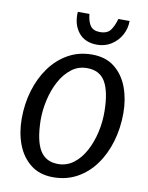

<svg xmlns="http://www.w3.org/2000/svg" viewBox="-105 -1066 884 1148"><g transform="rotate(10 337.0 -492.0)"><path d="M298 8Q216.5 8 162 -34.5Q107.5 -77 80.2 -148Q53 -219 53 -305Q53 -395 77.2 -476Q101.5 -557 147.2 -620Q193 -683 257.5 -719Q322 -755 402 -755Q484.5 -755 538.8 -712Q593 -669 619.5 -597.8Q646 -526.5 646 -442Q646 -351.5 622.2 -270.2Q598.5 -189 553.2 -126.2Q508 -63.5 443.5 -27.8Q379 8 298 8ZM313 -75Q366.5 -75 408 -106.8Q449.5 -138.5 477.5 -191Q505.5 -243.5 519.8 -307Q534 -370.5 533 -434Q531.5 -552 497.5 -611Q463.5 -670 386 -670Q333 -670 291.8 -638.2Q250.5 -606.5 222.2 -554Q194 -501.5 179.8 -438.5Q165.5 -375.5 166 -313Q168.5 -189.5 204 -132.2Q239.5 -75 313 -75ZM419.5 -818Q345 -818 306.2 -867Q267.5 -916 272.5 -991.5H343Q348 -943 366 -919.2Q384 -895.5 423.5 -895.5Q468.5 -895.5 488 -922.8Q507.5 -950 518.5 -991.5H587Q587 -945 565 -905.5Q543 -866 505.2 -842Q467.5 -818 419.5 -818Z"/></g></svg>

Font: Merriweather Sans Italic
Style: Regular
Weight: 400
Italic angle: -7.5°
Designer: Eben Sorkin
Foundry: Eben Sorkin
Version: Version 1.008; ttfautohint (v1.7.19-72a1) -l 8 -r 50 -G 200 